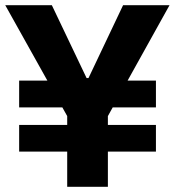

<svg xmlns="http://www.w3.org/2000/svg" viewBox="-26 -720 673 740"><path d="M47.8 -135.8H575V-238.6H47.8ZM47.8 -306H267.6L223.6 -409.4H47.8ZM332.4 -306H575V-409.4H379.8ZM233 0H389.8V-272.6L627.4 -700H448.4L315 -419H307.8L173.8 -700H-5.8L233 -272.6Z"/></svg>

Font: Fixel Variable
Style: Regular
Weight: 100
Width: 3
Designer: AlfaBravo + MacPaw
Foundry: Kyrylo Tkachov, Marchela Mozhyna, Serhii Makarenko, Maria Weinstein, Zakhar Kryvoshyya
Version: Version 1.211